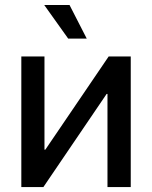

<svg xmlns="http://www.w3.org/2000/svg" viewBox="-20 -758 616 778"><path d="M509.8 0H415.5V-377.4H412.1L155.8 0H66.4V-529.3H160.2V-151.4H163.6L420.4 -529.3H509.8ZM256.3 -601.6 159.2 -737.8H261.7L331.5 -601.6Z"/></svg>

Font: Inter Cardless Tabular
Style: Regular
Weight: 400
Designer: Rasmus Andersson
Foundry: rsms
Version: Version 4.000;git-4fc901f